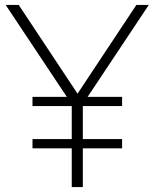

<svg xmlns="http://www.w3.org/2000/svg" viewBox="-20 -760 628 780"><path d="M112 -157.5V-195H271.5V-329H112V-366.5H251.5L3 -740H56L295 -379.5L534 -740H584.5L336 -366.5H476V-329H316.5V-195H476V-157.5H316.5V0H271.5V-157.5Z"/></svg>

Font: Encode Sans XLt
Style: Regular
Weight: 200
Designer: Multiple Designers
Foundry: Impallari Type
Version: Version 3.002; ttfautohint (v1.8.3) -l 8 -r 50 -G 200 -x 14 